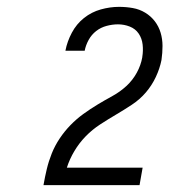

<svg xmlns="http://www.w3.org/2000/svg" viewBox="-20 -863 540 560"><path d="M107 -323V-324Q111 -347 116.5 -370Q122 -393 131 -415.5Q140 -438 154 -459Q168 -480 185.5 -498Q203 -516 223 -530.5Q243 -545 264.5 -558Q286 -571 308 -583Q330 -595 348.5 -612Q367 -629 379 -651Q391 -673 395 -696V-697Q398 -715 396 -733Q394 -751 384.5 -765Q375 -779 358.5 -785.5Q342 -792 324 -792Q308 -792 291 -787.5Q274 -783 260.5 -772.5Q247 -762 238.5 -746.5Q230 -731 227 -715H171V-716Q176 -742 189.5 -767.5Q203 -793 225 -810.5Q247 -828 274 -835.5Q301 -843 327 -843Q348 -843 367.5 -839.5Q387 -836 403.5 -826Q420 -816 431.5 -801Q443 -786 448.5 -767.5Q454 -749 454 -729Q454 -709 451 -688Q446 -663 434.5 -638.5Q423 -614 405.5 -593.5Q388 -573 364.5 -557.5Q341 -542 318 -528.5Q295 -515 272 -500Q249 -485 230 -465.5Q211 -446 197 -422.5Q183 -399 175 -374H396L387 -323Z"/></svg>

Font: Iosevka Term Curly Light
Style: Italic
Weight: 300
Italic angle: -9°
Designer: Belleve Invis
Foundry: Belleve Invis
Version: Version 32.3.0